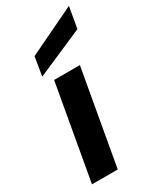

<svg xmlns="http://www.w3.org/2000/svg" viewBox="-194 -812 716 871"><g transform="rotate(-30 164.5 -376.5)"><path d="M15 0 103 -496H238L150 0ZM64 -536 80 -634 328 -753H329L310 -643Z"/></g></svg>

Font: DM Sans 28pt
Style: Bold Italic
Weight: 700
Italic angle: -10°
Version: Version 4.004;gftools[0.9.30]